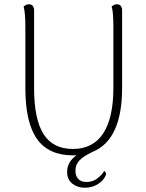

<svg xmlns="http://www.w3.org/2000/svg" viewBox="-20 -717 686 901"><path d="M414 -4Q373 15 353.5 35Q334 55 334 84Q334 108 347 122.5Q360 137 386 137Q414 137 436 121Q458 105 469 85Q480 93 477 105Q464 133 437 148.5Q410 164 378 164Q344 164 319.5 145Q295 126 295 90Q295 42 339 12H322Q208 12 153.5 -65Q99 -142 99 -304V-594Q99 -656 91 -686Q102 -697 116 -697Q127 -697 133.5 -689.5Q140 -682 140 -669V-304Q140 -157 184.5 -87.5Q229 -18 322 -18Q416 -18 464 -90.5Q512 -163 512 -304V-594Q512 -661 504 -686Q515 -697 529 -697Q540 -697 546.5 -689.5Q553 -682 553 -669V-304Q553 -61 414 -4Z"/></svg>

Font: Arima Madurai ExtraLight
Style: Regular
Weight: 275
Designer: Joana Correia and Natanael Gama
Foundry: NDISCOVER
Version: Version 1.019